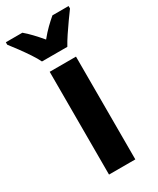

<svg xmlns="http://www.w3.org/2000/svg" viewBox="-245 -826 727 885"><g transform="rotate(-30 118.0 -383.0)"><path d="M198 0H58V-547H198ZM285 -753Q271 -734 252.5 -708Q234 -682 216 -655Q198 -628 186 -606H51Q41 -627 23 -654Q5 -681 -14.5 -707.5Q-34 -734 -49 -753V-766H39Q57 -751 77 -730Q97 -709 118 -684Q140 -711 159.5 -730Q179 -749 199 -766H285Z"/></g></svg>

Font: Noto Sans Display Condensed
Style: Bold
Weight: 700
Width: 3
Designer: Monotype Design Team
Foundry: Monotype Imaging Inc.
Version: Version 2.003